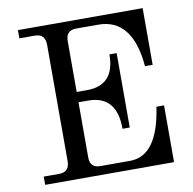

<svg xmlns="http://www.w3.org/2000/svg" viewBox="-81 -814 898 895"><g transform="rotate(-10 368.0 -366.0)"><path d="M671.4 0H61.5V-39.1H134.3Q183.6 -39.1 183.6 -90.8V-641.6Q183.6 -693.4 134.3 -693.4H61.5V-732.4H651.9V-463.9H615.7Q596.2 -692.4 434.6 -692.4H330.1Q281.2 -692.4 281.2 -641.6V-400.9H330.1Q461.9 -400.9 461.9 -546.9H496.1V-194.8H461.9Q461.9 -350.1 330.1 -352.1H281.2V-90.8Q281.2 -41.5 330.1 -41.5H470.7Q602.5 -41.5 635.3 -268.6H671.4Z"/></g></svg>

Font: Munson
Style: Regular
Weight: 400
Designer: Paul James MIller
Foundry: High-Logic / Made with FontCreator
Version: Version 2.10;May 5, 2019;FontCreator 11.5.0.2430 64-bit